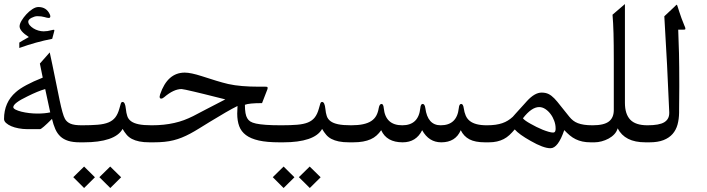

<svg xmlns="http://www.w3.org/2000/svg" viewBox="-20 -755 3507 952"><path d="M248.5 -598.6 238.8 -562.5Q198.7 -554.7 158.2 -543.5Q117.7 -532.2 75.7 -517.1V-543.9Q82.5 -548.3 94.5 -555.2Q106.4 -562 123 -571.3Q77.1 -601.1 77.1 -624.5Q77.1 -636.2 86.9 -652.6Q96.7 -668.9 110.6 -684.1Q124.5 -699.2 140.6 -709.7Q156.7 -720.2 170.4 -720.2Q210 -720.2 226.6 -684.6Q229.5 -678.7 229.5 -674.3Q229.5 -666 221.7 -666Q214.8 -666 200.4 -670.4Q186 -674.8 165 -674.8Q158.2 -674.8 150.4 -672.4Q142.6 -669.9 135.7 -666.3Q128.9 -662.6 124.5 -658Q120.1 -653.3 120.1 -647.9Q120.1 -638.7 127.4 -629.9Q134.8 -621.1 145.8 -614.3Q156.7 -607.4 170.4 -603.5Q184.1 -599.6 196.3 -599.6Q215.3 -599.6 236.3 -605.5Q242.7 -607.4 247.1 -607.4Q249.5 -607.4 249.5 -604.5Q249.5 -604 249.3 -602.5Q249 -601.1 248.5 -598.6ZM376 -49.3Q341.8 -49.3 318.4 -56.6Q294.9 -64 279.3 -78.6Q263.7 -93.3 254.2 -115Q244.6 -136.7 237.8 -165.5Q187 -114.7 178.7 -114.7H114.3Q93.3 -114.7 72.3 -118.7Q51.3 -122.6 35.6 -129.4Q20 -136.2 10 -145.3Q0 -154.3 0 -165Q0 -247.6 58.6 -298.3Q77.1 -314.9 110.6 -333Q144 -351.1 191.9 -370.1L177.7 -439.9L226.6 -495.1Q227.5 -491.2 240 -432.4Q252.4 -373.5 275.9 -256.8Q283.2 -222.2 289.6 -199.5Q295.9 -176.8 302.2 -165.5Q306.6 -157.7 313.2 -151.9Q319.8 -146 329.3 -141.8Q338.9 -137.7 352.8 -135.7Q366.7 -133.8 385.7 -133.8H391.1Q398.4 -133.8 402.1 -120.8Q405.8 -107.9 405.8 -91.3Q405.8 -83.5 404.8 -76.2Q403.8 -68.8 402.1 -63Q400.4 -57.1 397.7 -53.2Q395 -49.3 391.1 -49.3ZM229 -197.8 204.1 -313.5Q185.5 -308.1 163.6 -299.1Q141.6 -290 116.2 -277.3Q45.9 -243.7 45.9 -223.6Q45.9 -217.3 57.4 -211.4Q68.8 -205.6 86.4 -201.2Q104 -196.8 125.2 -194.3Q146.5 -191.9 166 -191.9Q202.1 -191.9 229 -197.8Z M343.3 123.5 397 70.8 450.7 124 397 177.2ZM472.7 123.5 526.4 70.8 580.6 124 526.9 177.2ZM722.2 -49.3Q691.9 -49.3 670.7 -53.7Q649.4 -58.1 634 -66.2Q618.7 -74.2 607.9 -86.9Q597.2 -99.6 587.9 -115.7Q569.3 -82.5 520.3 -65.9Q471.2 -49.3 395.5 -49.3H380.9Q377 -49.3 374.3 -53.2Q371.6 -57.1 369.9 -63Q368.2 -68.8 366.9 -76.2Q365.7 -83.5 365.7 -91.3Q365.7 -99.6 366.9 -107.2Q368.2 -114.7 369.9 -120.6Q371.6 -126.5 374.3 -130.1Q377 -133.8 380.9 -133.8H385.7Q432.1 -133.8 464.4 -136.5Q496.6 -139.2 517.8 -147.9Q539.1 -156.7 551.8 -173.1Q564.5 -189.5 571.8 -216.3Q576.2 -232.4 578.9 -241Q581.5 -249.5 587.9 -249.5Q600.6 -249.5 604 -215.3Q606 -194.8 611.1 -179.4Q616.2 -164.1 629.6 -154.1Q643.1 -144 667.2 -138.9Q691.4 -133.8 731.9 -133.8H736.8Q741.2 -133.8 743.9 -130.1Q746.6 -126.5 748.3 -120.6Q750 -114.7 751 -107.2Q752 -99.6 752 -91.3Q752 -83.5 751 -76.2Q750 -68.8 748.3 -63Q746.6 -57.1 743.9 -53.2Q741.2 -49.3 736.8 -49.3Z M1365.2 -49.3Q1303.7 -49.3 1263.4 -58.3Q1223.1 -67.4 1199.5 -85.2Q1175.8 -103 1166 -129.6Q1156.2 -156.2 1156.2 -191.9Q1156.2 -208.5 1157.7 -229.5Q1132.8 -217.3 1099.1 -197.8Q1065.4 -178.2 1020.5 -150.9Q991.2 -132.8 967.5 -118.2Q943.8 -103.5 922.9 -92.3Q901.9 -81.1 881.8 -73Q861.8 -64.9 840.6 -59.6Q819.3 -54.2 795.4 -51.8Q771.5 -49.3 741.7 -49.3H727.1Q723.1 -49.3 720.5 -53.2Q717.8 -57.1 716.1 -63Q714.4 -68.8 713.1 -76.2Q711.9 -83.5 711.9 -91.3Q711.9 -99.6 713.1 -107.2Q714.4 -114.7 716.1 -120.6Q717.8 -126.5 720.5 -130.1Q723.1 -133.8 727.1 -133.8H731.9Q763.7 -133.8 791.3 -136.7Q818.8 -139.6 844 -145.3Q869.1 -150.9 892.1 -159.4Q915 -168 937.5 -179.2Q959.5 -190.4 999 -211.4Q1038.6 -232.4 1097.2 -262.2Q1096.2 -262.7 1080.8 -266.4Q1065.4 -270 1042.7 -275.9Q1020 -281.7 993.2 -288.3Q966.3 -294.9 942.6 -300.5Q918.9 -306.2 901.6 -309.8Q884.3 -313.5 880.4 -313.5Q841.3 -313.5 794.4 -273.4Q786.1 -266.1 778.8 -266.1Q771.5 -266.1 771.5 -275.9Q771.5 -276.9 773.9 -287.1Q810.5 -395 896 -395Q925.8 -395 980.5 -377.4Q1019.5 -364.7 1052.2 -354.7Q1085 -344.7 1111.8 -338.4Q1143.1 -331.5 1180.4 -328.4Q1217.8 -325.2 1261.7 -325.2H1294.4Q1302.2 -325.2 1304.7 -324Q1307.1 -322.8 1307.1 -318.8Q1307.1 -313.5 1303.7 -306.6L1279.3 -243.7Q1214.8 -243.7 1194.3 -235.4Q1194.3 -187 1206.1 -168.5Q1211.4 -159.2 1220.9 -152.8Q1230.5 -146.5 1249.3 -142.3Q1268.1 -138.2 1298.3 -136Q1328.6 -133.8 1375 -133.8H1379.9Q1384.3 -133.8 1387 -130.1Q1389.6 -126.5 1391.4 -120.6Q1393.1 -114.7 1394 -107.2Q1395 -99.6 1395 -91.3Q1395 -83.5 1394 -76.2Q1393.1 -68.8 1391.4 -63Q1389.6 -57.1 1387 -53.2Q1384.3 -49.3 1379.9 -49.3Z M1332.5 123.5 1386.2 70.8 1439.9 124 1386.2 177.2ZM1461.9 123.5 1515.6 70.8 1569.8 124 1516.1 177.2ZM1711.4 -49.3Q1681.2 -49.3 1659.9 -53.7Q1638.7 -58.1 1623.3 -66.2Q1607.9 -74.2 1597.2 -86.9Q1586.4 -99.6 1577.1 -115.7Q1558.6 -82.5 1509.5 -65.9Q1460.4 -49.3 1384.8 -49.3H1370.1Q1366.2 -49.3 1363.5 -53.2Q1360.8 -57.1 1359.1 -63Q1357.4 -68.8 1356.2 -76.2Q1355 -83.5 1355 -91.3Q1355 -99.6 1356.2 -107.2Q1357.4 -114.7 1359.1 -120.6Q1360.8 -126.5 1363.5 -130.1Q1366.2 -133.8 1370.1 -133.8H1375Q1421.4 -133.8 1453.6 -136.5Q1485.8 -139.2 1507.1 -147.9Q1528.3 -156.7 1541 -173.1Q1553.7 -189.5 1561 -216.3Q1565.4 -232.4 1568.1 -241Q1570.8 -249.5 1577.1 -249.5Q1589.8 -249.5 1593.3 -215.3Q1595.2 -194.8 1600.3 -179.4Q1605.5 -164.1 1618.9 -154.1Q1632.3 -144 1656.5 -138.9Q1680.7 -133.8 1721.2 -133.8H1726.1Q1730.5 -133.8 1733.2 -130.1Q1735.8 -126.5 1737.5 -120.6Q1739.3 -114.7 1740.2 -107.2Q1741.2 -99.6 1741.2 -91.3Q1741.2 -83.5 1740.2 -76.2Q1739.3 -68.8 1737.5 -63Q1735.8 -57.1 1733.2 -53.2Q1730.5 -49.3 1726.1 -49.3Z M2384.3 -49.3Q2335.9 -49.3 2307.6 -64.2Q2279.3 -79.1 2264.6 -109.4Q2238.8 -49.3 2168 -49.3Q2106.4 -49.3 2073.2 -109.4Q2043.5 -49.3 1976.6 -49.3Q1897 -49.3 1870.1 -109.4Q1859.9 -94.7 1847.2 -83.3Q1834.5 -71.8 1817.9 -64.5Q1801.3 -57.1 1780 -53.2Q1758.8 -49.3 1731 -49.3H1716.3Q1712.4 -49.3 1709.7 -53.2Q1707 -57.1 1705.3 -63Q1703.6 -68.8 1702.4 -76.2Q1701.2 -83.5 1701.2 -91.3Q1701.2 -99.6 1702.4 -107.2Q1703.6 -114.7 1705.3 -120.6Q1707 -126.5 1709.7 -130.1Q1712.4 -133.8 1716.3 -133.8H1721.2Q1756.3 -133.8 1780.8 -139.2Q1805.2 -144.5 1821 -155Q1836.9 -165.5 1845.7 -181.6Q1854.5 -197.8 1857.9 -219.2Q1861.8 -239.7 1871.6 -239.7Q1880.9 -239.7 1882.8 -218.8Q1891.1 -133.8 1974.6 -133.8Q2055.2 -133.8 2064 -218.8Q2065.9 -239.7 2075.7 -239.7Q2085.9 -239.7 2088.9 -219.2Q2100.1 -133.8 2165 -133.8Q2245.6 -133.8 2254.9 -218.8Q2256.8 -239.7 2266.6 -239.7Q2276.4 -239.7 2279.3 -219.2Q2282.2 -197.8 2289.3 -181.6Q2296.4 -165.5 2309.8 -155Q2323.2 -144.5 2343.8 -139.2Q2364.3 -133.8 2394 -133.8H2398.9Q2402.8 -133.8 2405.5 -130.1Q2408.2 -126.5 2410.2 -120.6Q2412.1 -114.7 2413.1 -107.2Q2414.1 -99.6 2414.1 -91.3Q2414.1 -83.5 2413.1 -76.2Q2412.1 -68.8 2410.2 -63Q2408.2 -57.1 2405.5 -53.2Q2402.8 -49.3 2398.9 -49.3Z M2908.7 -49.3Q2886.2 -49.3 2868.2 -53.2Q2850.1 -57.1 2834.5 -64.7Q2818.8 -72.3 2805.2 -83.7Q2791.5 -95.2 2777.8 -109.9Q2747.1 -20 2709.5 -20Q2674.3 -20 2611.3 -56.2Q2553.7 -88.4 2532.2 -113.3Q2519 -97.7 2505.9 -85.4Q2492.7 -73.2 2477.5 -65.4Q2462.4 -57.6 2444.3 -53.5Q2426.3 -49.3 2403.8 -49.3H2389.2Q2385.3 -49.3 2382.6 -53.2Q2379.9 -57.1 2378.2 -63Q2376.5 -68.8 2375.2 -76.2Q2374 -83.5 2374 -91.3Q2374 -107.9 2377.9 -120.8Q2381.8 -133.8 2389.2 -133.8H2394Q2418.5 -133.8 2437 -136.5Q2455.6 -139.2 2470.5 -144.3Q2485.4 -149.4 2498 -157.2Q2510.7 -165 2522.5 -175.8Q2525.9 -179.7 2535.4 -190.4Q2544.9 -201.2 2556.4 -213.6Q2567.9 -226.1 2578.1 -237.5Q2588.4 -249 2592.8 -253.9Q2631.3 -295.9 2665.5 -295.9Q2685.5 -295.9 2700 -288.8Q2714.4 -281.7 2728.5 -267.1Q2742.7 -252.4 2760 -229.7Q2777.3 -207 2803.2 -175.8Q2812 -165 2822 -157.2Q2832 -149.4 2845.2 -144.3Q2858.4 -139.2 2876.2 -136.5Q2894 -133.8 2918.5 -133.8H2923.3Q2930.7 -133.8 2934.6 -120.8Q2938.5 -107.9 2938.5 -91.3Q2938.5 -83.5 2937.5 -76.2Q2936.5 -68.8 2934.6 -63Q2932.6 -57.1 2929.9 -53.2Q2927.2 -49.3 2923.3 -49.3ZM2734.4 -109.9Q2734.9 -112.3 2734.9 -114.5Q2734.9 -116.7 2734.9 -119.1Q2734.9 -137.2 2728 -156Q2721.2 -174.8 2709.7 -189.9Q2698.2 -205.1 2683.6 -214.6Q2668.9 -224.1 2653.3 -224.1Q2615.7 -224.1 2572.8 -168.5Q2576.7 -163.1 2586.7 -156Q2596.7 -148.9 2610.4 -141.4Q2624 -133.8 2639.9 -125.7Q2655.8 -117.7 2671.1 -111.6Q2686.5 -105.5 2700.2 -101.6Q2713.9 -97.7 2722.7 -97.7Q2732.9 -97.7 2734.4 -109.9Z M3180.7 -49.3Q3128.4 -49.3 3094.5 -66.7Q3060.5 -84 3042.5 -118.7Q3038.1 -102.5 3026.1 -89.6Q3014.2 -76.7 2997.8 -67.9Q2981.4 -59.1 2963.1 -54.2Q2944.8 -49.3 2928.2 -49.3H2913.6Q2909.7 -49.3 2907 -53.2Q2904.3 -57.1 2902.6 -63Q2900.9 -68.8 2899.7 -76.2Q2898.4 -83.5 2898.4 -91.3Q2898.4 -107.9 2902.3 -120.8Q2906.2 -133.8 2913.6 -133.8H2918.5Q2974.6 -133.8 2999 -152.6Q3023.4 -171.4 3023.4 -209.5V-461.4Q3023.4 -535.6 3022 -589.6Q3020.5 -643.6 3017.1 -682.1L3078.6 -734.9V-245.1Q3078.6 -189.5 3105 -161.6Q3131.3 -133.8 3190.4 -133.8H3195.3Q3203.1 -133.8 3206.8 -120.8Q3210.4 -107.9 3210.4 -91.3Q3210.4 -83.5 3209.5 -76.2Q3208.5 -68.8 3206.8 -63Q3205.1 -57.1 3202.4 -53.2Q3199.7 -49.3 3195.3 -49.3Z M3373.5 -627.9Q3378.4 -618.7 3378.4 -612.3Q3378.4 -609.9 3376.5 -608.9Q3374.5 -607.9 3366.2 -607.9H3342.8Q3345.2 -555.7 3346.7 -489.7Q3348.1 -423.8 3348.1 -338.9Q3348.1 -335 3348.1 -324.2Q3348.1 -313.5 3347.9 -299.3Q3347.7 -285.2 3347.7 -269Q3347.7 -252.9 3347.4 -238.5Q3347.2 -224.1 3347.2 -212.6Q3347.2 -201.2 3347.2 -196.3Q3346.7 -164.1 3339.4 -137.2Q3332 -110.4 3314.9 -90.8Q3297.9 -71.3 3269.8 -60.3Q3241.7 -49.3 3200.2 -49.3H3185.5Q3181.6 -49.3 3179 -53.2Q3176.3 -57.1 3174.6 -63Q3172.9 -68.8 3171.6 -76.2Q3170.4 -83.5 3170.4 -91.3Q3170.4 -107.9 3174.3 -120.8Q3178.2 -133.8 3185.5 -133.8H3190.4Q3249 -133.8 3273.7 -148.9Q3298.3 -164.1 3298.3 -194.3V-199.2Q3293.5 -317.9 3287.4 -435.1Q3281.2 -552.2 3273.9 -674.3L3322.8 -720.2Q3333.5 -731.4 3335.9 -731.9Q3337.4 -730.5 3340.3 -721.2Q3343.3 -711.9 3347.9 -697.3Q3352.5 -682.6 3359.1 -664.6Q3365.7 -646.5 3373.5 -627.9Z"/></svg>

Font: XB Kayhan
Style: Regular
Weight: 400
Designer: Behnam
Foundry: Irmug
Version: Version 7.300 2009